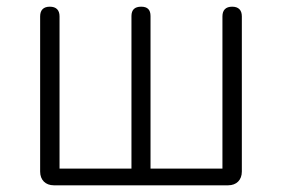

<svg xmlns="http://www.w3.org/2000/svg" viewBox="-20 -554 844 574"><path d="M703 -267V-505C703 -524 693 -534 674 -534C655 -534 645 -524 645 -505V-50H430V-506C430 -525 421 -534 402 -534C383 -534 373 -525 373 -506V-50H158V-505C158 -524 148 -534 129 -534C110 -534 100 -524 100 -505V-41C100 -16 116 0 141 0H401H662C687 0 703 -16 703 -41Z"/></svg>

Font: GenSenRounded2 TW L
Style: Regular
Weight: 300
Version: Version 2.100;PS 2.1;hotconv 16.6.51;makeotf.lib2.5.65220 DE